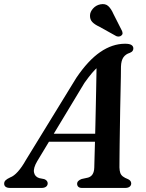

<svg xmlns="http://www.w3.org/2000/svg" viewBox="-50 -926 720 946"><path d="M133.5 -132Q113.5 -98 117.5 -76.8Q121.5 -55.5 143 -48.5L168 -43.5Q177 -40 181 -34.5Q185 -29 185 -23Q185 -12.5 177 -6.2Q169 0 154.5 0H0.5Q-14.5 0 -22 -5.5Q-29.5 -11 -29.5 -21Q-29.5 -30.5 -23 -37.2Q-16.5 -44 0.5 -52Q18.5 -58.5 38.2 -80.5Q58 -102.5 77.5 -137.5L326 -542.5Q384.5 -629 444.2 -669.8Q504 -710.5 566 -710.5Q588.5 -710.5 597.8 -704.2Q607 -698 607 -687.5Q607 -680 603 -674.8Q599 -669.5 589.5 -665.5Q569.5 -659.5 558.2 -643.8Q547 -628 546 -597.5Q546 -579.5 545.5 -547.8Q545 -516 544 -475.2Q543 -434.5 542.2 -389.2Q541.5 -344 540.8 -299.2Q540 -254.5 539.5 -215Q539 -175.5 538.8 -145.8Q538.5 -116 538.5 -101Q539 -85 542.5 -74.5Q546 -64 555.2 -56.8Q564.5 -49.5 581.5 -43Q596.5 -35.5 596.5 -22Q596.5 -12.5 588.8 -6.2Q581 0 566.5 0H354Q341.5 0 335.8 -5.8Q330 -11.5 330 -20Q330 -28.5 335.8 -34.2Q341.5 -40 352 -44L384 -51Q399 -55.5 406.5 -68Q414 -80.5 414.5 -100.5Q415 -118.5 415.8 -150Q416.5 -181.5 417.8 -222Q419 -262.5 420 -308Q421 -353.5 422 -399.2Q423 -445 423.8 -487.2Q424.5 -529.5 425.2 -563.8Q426 -598 426 -619L452.5 -610.5Q443.5 -605.5 431.2 -595Q419 -584.5 403 -565.8Q387 -547 366 -517.5ZM163 -227.5 175 -267H457L453.5 -227.5ZM509 -857 551.5 -773Q553.5 -767.5 553.8 -761.8Q554 -756 548 -751Q543 -746.5 535.8 -746Q528.5 -745.5 523 -748L439.5 -794.5Q416.5 -805 404.5 -817.8Q392.5 -830.5 393.5 -851Q394 -867.5 408.2 -883.8Q422.5 -900 444 -904.5Q469 -909.5 483.5 -896Q498 -882.5 509 -857Z"/></svg>

Font: Fraunces Medium
Style: Italic
Weight: 500
Italic angle: -16°
Version: Version 1.000;[b76b70a41]